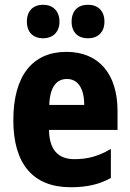

<svg xmlns="http://www.w3.org/2000/svg" viewBox="-20 -828 547 807"><path d="M93 -737C93 -691 121 -667 161 -667C201 -667 230 -692 230 -737C230 -783 201 -808 161 -808C121 -808 93 -784 93 -737ZM281 -737C281 -692 308 -667 350 -667C391 -667 419 -692 419 -737C419 -783 391 -808 350 -808C309 -808 281 -784 281 -737ZM259 -610C117 -610 36 -510 36 -323C36 -140 118 -41 277 -41C345 -41 398 -53 446 -80V-202C393 -171 348 -159 293 -159C223 -159 187 -200 186 -282H474V-361C474 -518 395 -610 259 -610ZM261 -496C308 -496 334 -456 334 -387H187C190 -466 220 -496 261 -496Z"/></svg>

Font: Noto Sans Tamil UI Condensed ExtraBold
Style: Regular
Weight: 800
Width: 3
Designer: Jelle Bosma - Monotype Design Team
Foundry: Monotype Imaging Inc.
Version: Version 2.004